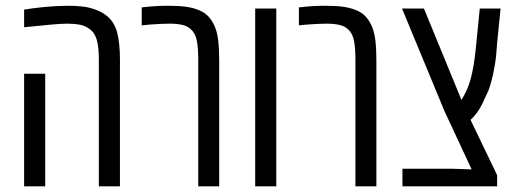

<svg xmlns="http://www.w3.org/2000/svg" viewBox="-20 -660 1824 680"><path d="M330.1 0V-449.7Q330.1 -492.2 323 -518.1Q315.9 -543.9 297.4 -557.1Q282.2 -568.8 262.2 -572.5Q242.2 -576.2 217.8 -576.2Q198.7 -576.2 164.3 -573.2Q129.9 -570.3 65.4 -563.5V-626Q79.6 -628.4 95.5 -630.4Q111.3 -632.3 128.4 -634.3Q158.7 -637.2 180.9 -638.4Q203.1 -639.6 219.2 -639.6Q252 -639.6 275.6 -636.5Q299.3 -633.3 319.3 -625.5Q330.1 -621.6 339.4 -616.5Q348.6 -611.3 357.4 -604.5Q384.8 -583 394.8 -545.2Q404.8 -507.3 404.8 -449.2V0ZM65.4 0V-398.9H140.1V0Z M682.1 0V-449.7Q682.1 -491.2 677 -516.4Q671.9 -541.5 657.2 -555.2Q644 -567.9 624.8 -572Q605.5 -576.2 580.6 -576.2Q567.4 -576.2 549.3 -575.4Q531.2 -574.7 513.2 -573.2Q495.1 -571.8 481.9 -570.3V-633.8Q506.3 -636.7 529.3 -638.2Q552.2 -639.6 573.2 -639.6Q612.3 -639.6 637.7 -636.2Q663.1 -632.8 683.6 -624.5Q703.1 -616.7 716.1 -603.8Q729 -590.8 738.3 -571.3Q748.5 -550.3 752.4 -519.8Q756.3 -489.3 756.3 -449.2V0Z M883.8 0V-629.9H958.5V0Z M1238.8 0V-449.7Q1238.8 -491.2 1233.6 -516.4Q1228.5 -541.5 1213.9 -555.2Q1200.7 -567.9 1181.4 -572Q1162.1 -576.2 1137.2 -576.2Q1124 -576.2 1106 -575.4Q1087.9 -574.7 1069.8 -573.2Q1051.8 -571.8 1038.6 -570.3V-633.8Q1063 -636.7 1085.9 -638.2Q1108.9 -639.6 1129.9 -639.6Q1168.9 -639.6 1194.3 -636.2Q1219.7 -632.8 1240.2 -624.5Q1259.8 -616.7 1272.7 -603.8Q1285.6 -590.8 1294.9 -571.3Q1305.2 -550.3 1309.1 -519.8Q1313 -489.3 1313 -449.2V0Z M1405.3 0V-62.5H1579.1L1650.4 -60.1L1553.7 -267.6L1403.8 -629.9H1481.4L1609.9 -316.9L1613.8 -305.7Q1635.7 -338.9 1647 -380.6Q1658.2 -422.4 1664.6 -483.4L1679.2 -629.9H1752.9L1740.7 -508.3Q1739.3 -484.9 1737.3 -465.6Q1735.4 -446.3 1732.4 -429Q1729.5 -411.6 1725.6 -393.6Q1721.2 -374.5 1715.3 -355.2Q1709.5 -335.9 1698.7 -315.4Q1689.5 -292.5 1677.2 -272.7Q1665 -252.9 1646.5 -235.4L1740.7 -39.6V0Z"/></svg>

Font: Open Sans Condensed
Style: Regular
Weight: 400
Width: 3
Designer: Monotype Design Team
Foundry: Monotype Imaging Inc.
Version: Version 3.000